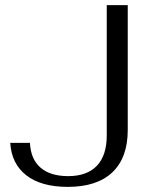

<svg xmlns="http://www.w3.org/2000/svg" viewBox="-20 -720 594 750"><path d="M20 -162H97Q100 -98 138.5 -65Q177 -32 246 -32Q320 -32 358.5 -72.5Q397 -113 397 -191V-700H479V-212Q479 -104 419 -47Q359 10 245 10Q141 10 83 -35Q25 -80 20 -162Z"/></svg>

Font: Fahkwang Light
Style: Regular
Weight: 300
Version: Version 1.000; ttfautohint (v1.6)